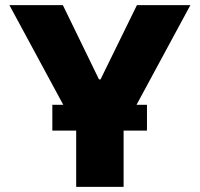

<svg xmlns="http://www.w3.org/2000/svg" viewBox="-20 -727 777 747"><path d="M224.6 -707 365.2 -418H371.1L512.7 -707H720.7L511.2 -319.3H551.8V-218.8H460.9V0H276.4V-218.8H183.6V-319.3H226.1L16.6 -707Z"/></svg>

Font: Pretendard JP Black
Style: Regular
Weight: 900
Designer: Base glyphs from Inter by Rasmus Andersson; Hangeul glyphs from Noto Sans CJK(Source Han Sans) by Jang Soo-young and Kan
Foundry: Kil Hyung-jin
Version: Version 1.309